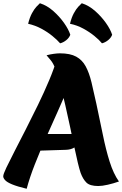

<svg xmlns="http://www.w3.org/2000/svg" viewBox="-39 -1135 756 1188"><path d="M419 -712Q407 -659 379.5 -589.5Q352 -520 316.5 -441.5Q281 -363 244.5 -280.5Q208 -198 176.5 -118Q145 -38 126 33Q68 19 36.5 6Q5 -7 -7 -20Q-19 -33 -19 -44Q-19 -57 0.5 -98Q20 -139 51.5 -200Q83 -261 120.5 -334.5Q158 -408 196 -486Q234 -564 265.5 -639Q297 -714 315 -777ZM460 -65Q453 -85 442.5 -128Q432 -171 420 -229Q408 -287 394 -353Q380 -419 365 -484.5Q350 -550 334.5 -608Q319 -666 304 -708Q291 -743 275 -762Q259 -781 249 -793Q272 -799 294 -802Q316 -805 332 -805Q395 -805 432.5 -784.5Q470 -764 491.5 -724Q513 -684 527 -626Q541 -568 557 -494Q579 -393 597.5 -301Q616 -209 639.5 -134.5Q663 -60 697 -12Q663 0 628 8Q593 16 569 16Q517 16 495.5 -5.5Q474 -27 460 -65ZM198 -306H467Q464 -278 452.5 -256.5Q441 -235 420.5 -222Q400 -209 369 -208L146 -201ZM655 -920Q648 -901 630 -886.5Q612 -872 592 -867Q575 -888 545 -912.5Q515 -937 476.5 -958Q438 -979 394 -988Q404 -1028 418 -1053.5Q432 -1079 445.5 -1093.5Q459 -1108 467 -1115Q511 -1101 549.5 -1067Q588 -1033 616 -993.5Q644 -954 655 -920ZM396 -920Q389 -901 371 -886.5Q353 -872 333 -867Q315 -888 285 -912.5Q255 -937 217 -957.5Q179 -978 135 -988Q145 -1028 159 -1053.5Q173 -1079 186.5 -1093.5Q200 -1108 208 -1115Q252 -1101 290.5 -1067Q329 -1033 357 -993.5Q385 -954 396 -920Z"/></svg>

Font: Merienda Black
Style: Regular
Weight: 900
Designer: Eduardo Rodriguez Tunni
Foundry: Eduardo Rodriguez Tunni
Version: Version 2.001